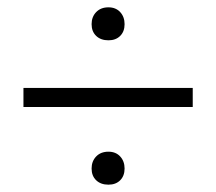

<svg xmlns="http://www.w3.org/2000/svg" viewBox="-20 -496 590 524"><path d="M276 -386Q255 -386 242.5 -398Q230 -410 230 -430Q230 -450 242.5 -463Q255 -476 276 -476Q296 -476 308 -463Q320 -450 320 -430Q320 -410 308 -398Q296 -386 276 -386ZM44 -204V-256H506V-204ZM276 8Q255 8 242.5 -4Q230 -16 230 -36Q230 -56 242.5 -69Q255 -82 276 -82Q296 -82 308 -69Q320 -56 320 -36Q320 -16 308 -4Q296 8 276 8Z"/></svg>

Font: EauTestSC
Style: Regular
Weight: 400
Designer: Christian Thalmann (Catharsis Fonts)
Version: Version 0.001;PS 000.001;hotconv 1.0.88;makeotf.lib2.5.64775